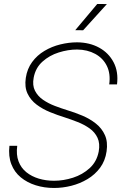

<svg xmlns="http://www.w3.org/2000/svg" viewBox="-20 -933 614 963"><path d="M475.1 -172.9Q482.4 -213.4 469.2 -241.7Q456.1 -270 429.2 -289.1Q402.3 -308.1 369.4 -321Q336.4 -334 304.7 -344.2Q268.1 -355.5 231 -370.6Q193.8 -385.7 163.8 -408.2Q133.8 -430.7 118.2 -463.4Q102.5 -496.1 109.4 -542.5Q116.2 -587.9 141.1 -621.8Q166 -655.8 202.9 -677.7Q239.7 -699.7 282.5 -710.2Q325.2 -720.7 366.7 -720.7Q429.2 -720.2 477.1 -694.1Q524.9 -668 549.8 -620.6Q574.7 -573.2 566.9 -509.8H527.8Q535.2 -563 516.1 -602.1Q497.1 -641.1 457.8 -662.6Q418.5 -684.1 366.7 -684.6Q321.3 -684.6 274.7 -669.9Q228 -655.3 193.1 -624Q158.2 -592.8 148.9 -543.5Q141.6 -504.9 155.5 -477.8Q169.4 -450.7 196 -432.4Q222.7 -414.1 254.9 -401.9Q287.1 -389.6 316.9 -380.4Q355 -369.1 393.1 -353Q431.2 -336.9 461.2 -313Q491.2 -289.1 506.3 -255.1Q521.5 -221.2 514.6 -173.8Q507.8 -126.5 482.2 -91.8Q456.5 -57.1 418.9 -34.7Q381.3 -12.2 337.9 -1.2Q294.4 9.8 251 9.8Q202.1 9.8 159.2 -3.7Q116.2 -17.1 84.2 -43.5Q52.2 -69.8 36.9 -109.4Q21.5 -148.9 27.3 -201.7H66.4Q60.5 -156.7 73 -123.8Q85.4 -90.8 112.1 -69.3Q138.7 -47.9 174.6 -37.1Q210.4 -26.4 251 -26.4Q298.3 -26.4 346.2 -41.7Q394 -57.1 429.7 -89.6Q465.3 -122.1 475.1 -172.9ZM357.4 -781.7 467.8 -913.1 516.1 -912.6 397 -781.2Z"/></svg>

Font: Roboto ExtraLight
Style: Italic
Weight: 250
Designer: Christian Robertson
Foundry: Google
Version: Version 3.009; 2024